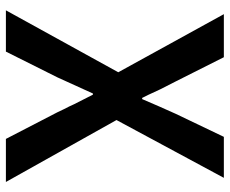

<svg xmlns="http://www.w3.org/2000/svg" viewBox="-84 -695 779 651"><g transform="rotate(90 305.5 -369.5)"><path d="M225 -381 28 -739H174L256 -576L283 -523L302 -482L312 -462H316Q342 -523 366 -576L444 -739H583L387 -375L597 0H451L361 -174L350 -197Q340 -216 333 -232Q313 -271 301 -295H297L242 -174L155 0H15Z"/></g></svg>

Font: Merged Yaku Han JP SemiBold
Style: Regular
Weight: 600
Designer: Ryoko NISHIZUKA 西塚涼子 (kana, bopomofo & ideographs); Paul D. Hunt (Latin, Greek & Cyrillic); Sandoll Communications 산돌커뮤니
Foundry: Adobe
Version: Version 2.004